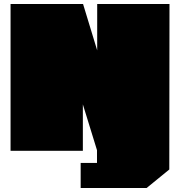

<svg xmlns="http://www.w3.org/2000/svg" viewBox="-20 -757 904 964"><path d="M33 0V-737H397L468 -504V-737H831L830 94L716 187H385V61H467V-3L396 -233V0Z"/></svg>

Font: Tomorrow Black
Style: Regular
Weight: 900
Designer: Tony de Marco, Monica Rizzolli
Foundry: Just in Type
Version: Version 2.002